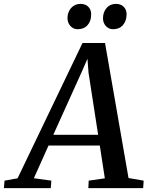

<svg xmlns="http://www.w3.org/2000/svg" viewBox="-88 -969 761 989"><path d="M-68 0 -64.5 -38.5 2.5 -50.5 337 -747.5H453L574 -52L652 -38.5L649.5 0H367L369 -38.5L452 -50.5L426 -219.5H162L86.5 -51L176.5 -38.5L173.5 0ZM186.5 -274.5H417.5L368 -594.5L362.5 -666.5L334 -601ZM312 -818.5Q289.5 -818.5 274.5 -835.2Q259.5 -852 259.5 -877Q260.5 -908.5 279.2 -928.8Q298 -949 326.5 -949Q353.5 -949 368 -933Q382.5 -917 381.5 -893.5Q381.5 -860.5 363 -839.5Q344.5 -818.5 312 -818.5ZM494.5 -818.5Q472 -818.5 457 -835.2Q442 -852 442.5 -877Q443.5 -908.5 461.8 -928.8Q480 -949 509 -949Q535.5 -949 550.2 -933Q565 -917 564 -893.5Q563.5 -860.5 545 -839.5Q526.5 -818.5 494.5 -818.5Z"/></svg>

Font: Merriweather 36pt Medium
Style: Italic
Weight: 500
Italic angle: -7.8°
Version: Version 2.101